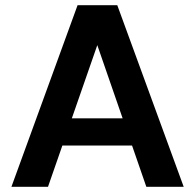

<svg xmlns="http://www.w3.org/2000/svg" viewBox="-20 -720 751 740"><path d="M24 0 279 -700H432L688 0H544L355 -546L165 0ZM136 -159 172 -264H528L564 -159Z"/></svg>

Font: DM Sans 11pt
Style: Bold
Weight: 700
Version: Version 4.004;gftools[0.9.30]